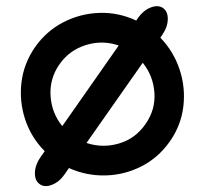

<svg xmlns="http://www.w3.org/2000/svg" viewBox="-20 -568 677 635"><path d="M542 -100.6Q503.9 -46.4 447.8 -17.8Q391.6 10.7 328.9 12.2Q266.1 13.7 208 -12.2L193.4 8.8Q176.3 33.7 151.9 43.2Q127.4 52.7 111.3 41Q94.7 29.3 95.5 3.4Q96.2 -22.5 113.3 -47.4L127.9 -67.9Q83 -113.3 63.2 -173.1Q43.5 -232.9 51 -295.7Q58.6 -358.4 96.2 -412.6Q133.8 -465.8 189.9 -494.6Q246.1 -523.4 309.1 -525.4Q372.1 -527.3 430.7 -500L436.5 -508.8Q454.1 -533.7 478.3 -543.2Q502.4 -552.7 519 -541.5Q535.6 -529.8 534.9 -503.9Q534.2 -478 516.6 -452.6L510.3 -443.4Q554.2 -397.9 574 -338.1Q593.8 -278.3 586.4 -216.1Q579.1 -153.8 542 -100.6ZM176.8 -355.5Q143.6 -308.1 147.2 -251Q150.9 -193.8 186 -150.9L372.6 -417.5Q319.3 -436 264.4 -419.2Q209.5 -402.3 176.8 -355.5ZM460.9 -157.2Q494.6 -205.1 490.7 -261.2Q486.8 -317.4 452.1 -360.4L266.1 -95.2Q318.8 -77.6 373 -93.3Q427.2 -108.9 460.9 -157.2Z"/></svg>

Font: Manjari
Style: Bold
Weight: 700
Designer: Santhosh Thottingal <santhosh.thottingal@gmail.com>
Version: Version 2.000